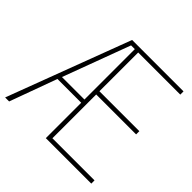

<svg xmlns="http://www.w3.org/2000/svg" viewBox="-180 -883 1051 1051"><g transform="rotate(45 345.5 -357.0)"><path d="M666 0H314V-274H130L30 0H-1L268 -714H666V-689H340V-389H649V-364H340V-25H666ZM140 -299H314V-689H285Z"/></g></svg>

Font: Noto Sans Lao Looped SemiCondensed Thin
Style: Regular
Weight: 100
Width: 4
Designer: Mark Frömberg, Ben Mitchell
Foundry: The Fontpad Ltd
Version: Version 1.002; ttfautohint (v1.8.4.7-5d5b)